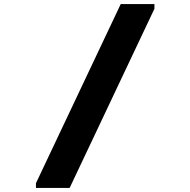

<svg xmlns="http://www.w3.org/2000/svg" viewBox="-20 -820 932 940"><path d="M571 -800 156 77V100H321L736 -777V-800Z"/></svg>

Font: Melete Bold
Style: Regular
Weight: 700
Width: 6
Designer: Sora Sagano
Foundry: DOT COLON
Version: Version 0.200;FEAKit 1.0